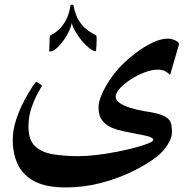

<svg xmlns="http://www.w3.org/2000/svg" viewBox="-20 -635 841 824"><path d="M748.5 -445.3 710 -313.5Q699.2 -323.7 688.2 -329.8Q677.2 -335.9 654.8 -335.9Q631.3 -335.9 600.8 -324.5Q570.3 -313 542 -294.7Q513.7 -276.4 495.1 -256.6Q476.6 -236.8 476.6 -219.7Q476.6 -204.6 494.6 -192.4Q512.7 -180.2 541.7 -171.4Q570.8 -162.6 603.5 -157.2Q643.1 -151.9 668.7 -143.3Q694.3 -134.8 707 -119.6Q713.9 -110.8 715.8 -97.4Q717.8 -84 717.8 -65.4Q717.8 -42.5 698.5 -12.7Q679.2 17.1 654.8 36.1Q613.8 68.4 551.8 99.1Q489.7 129.9 415.3 149.7Q340.8 169.4 262.2 169.4Q176.3 169.4 126.5 142.3Q76.7 115.2 55.7 69.1Q34.7 22.9 34.7 -33.7Q34.7 -77.1 49.3 -121.3Q64 -165.5 83.5 -202.4Q103 -239.3 118.4 -261.7Q133.8 -284.2 135.3 -284.2Q137.7 -284.2 149.2 -276.1Q160.6 -268.1 159.7 -266.6Q158.7 -263.7 144.3 -238.8Q129.9 -213.9 116 -175Q102.1 -136.2 102.1 -91.3Q102.1 -34.2 130.9 -7.3Q159.7 19.5 208.3 27.3Q256.8 35.2 316.4 35.2Q352.1 35.2 395 30Q438 24.9 480.7 16.6Q523.4 8.3 559.1 -1.2Q594.7 -10.7 616.2 -19.5Q637.7 -28.3 637.7 -34.7Q637.7 -45.9 602.8 -53.2Q567.9 -60.5 507.3 -72.3Q485.4 -76.7 460.9 -86.4Q436.5 -96.2 419.7 -116.9Q402.8 -137.7 402.8 -174.3Q402.8 -197.8 416.7 -230Q430.7 -262.2 453.1 -295.2Q475.6 -328.1 501.5 -354.5Q528.8 -381.8 563.5 -408.2Q598.1 -434.6 634.3 -451.9Q670.4 -469.2 700.2 -469.2Q716.8 -469.2 732.7 -461.4Q748.5 -453.6 748.5 -445.3ZM395 -468.8Q395 -460 394 -440.4Q393.1 -420.9 392.1 -415Q380.9 -415 364.7 -427.2Q348.6 -439.5 332.5 -458.5Q316.4 -477.5 304.2 -498.3Q292 -519 288.1 -536.1Q282.2 -509.3 265.4 -481Q248.5 -452.6 228.5 -433.1Q208.5 -413.6 193.4 -413.6Q191.4 -413.6 191.4 -416Q191.4 -419.4 191.9 -430.9Q192.4 -442.4 192.4 -451.2Q192.9 -463.4 193.1 -471.4Q193.4 -479.5 194.8 -481.9Q195.3 -482.9 206.5 -488.8Q217.8 -494.6 233.2 -508.5Q248.5 -522.5 262.5 -547.6Q276.4 -572.8 282.7 -612.3Q282.7 -614.7 288.1 -614.7Q294.9 -614.7 294.9 -612.8Q303.7 -567.9 321.5 -542Q339.4 -516.1 358.6 -503.4Q377.9 -490.7 392.1 -483.4Q393.6 -482.9 394.3 -477.8Q395 -472.7 395 -468.8Z"/></svg>

Font: Scheherazade New
Style: Bold
Weight: 700
Designer: SIL International
Foundry: SIL International
Version: Version 4.000